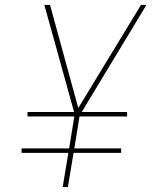

<svg xmlns="http://www.w3.org/2000/svg" viewBox="-20 -755 640 775"><path d="M233 0 256 -138H67V-156H259L280 -285H91V-303H279L159 -735H182L296 -319L549 -735H571L310 -303H493V-285H301L280 -156H469V-138H277L254 0Z"/></svg>

Font: Iosevka SS04 Th Ex Obl
Style: Regular
Weight: 100
Width: 7
Italic angle: -9°
Monospace: yes
Designer: Belleve Invis
Foundry: Belleve Invis
Version: Version 19.0.0; ttfautohint (v1.8.4)